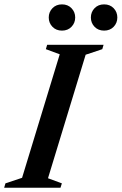

<svg xmlns="http://www.w3.org/2000/svg" viewBox="-44 -880 570 900"><path d="M236 -625.5 171 -649.5 177 -670H441.5L435.5 -649.5L357.5 -623.5L181 -44.5L246 -20.5L239.5 0H-24.5L-18.5 -20.5L59.5 -46.5ZM246.5 -736.5Q219 -736.5 201.8 -754.5Q184.5 -772.5 184.5 -798Q184.5 -823.5 201.8 -841.5Q219 -859.5 246.5 -859.5Q274 -859.5 291.2 -841.5Q308.5 -823.5 308.5 -798Q308.5 -772.5 291.2 -754.5Q274 -736.5 246.5 -736.5ZM444 -736.5Q416.5 -736.5 399.2 -754.5Q382 -772.5 382 -798Q382 -823.5 399.2 -841.5Q416.5 -859.5 444 -859.5Q471.5 -859.5 488.8 -841.5Q506 -823.5 506 -798Q506 -772.5 488.8 -754.5Q471.5 -736.5 444 -736.5Z"/></svg>

Font: Newsreader Text SemiBold
Style: Italic
Weight: 600
Italic angle: -17°
Designer: Hugues Gentile
Foundry: Production Type
Version: Version 1.001